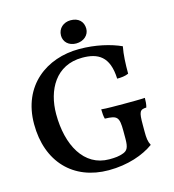

<svg xmlns="http://www.w3.org/2000/svg" viewBox="-124 -955 969 1068"><g transform="rotate(-15 361.0 -421.5)"><path d="M378 -719C422 -719 453 -748 453 -784C453 -825 426 -852 380 -852C340 -852 307 -825 307 -783C307 -746 336 -719 378 -719ZM371 9C481 9 573 -24 632 -67C620 -90 618 -111 618 -146V-185C618 -263 624 -272 662 -274C667 -290 668 -312 668 -328C641 -326 585 -326 544 -326C502 -326 446 -326 417 -329C417 -309 419 -287 423 -274C494 -272 505 -263 505 -181V-135C505 -84 494 -70 472 -61C446 -51 423 -49 389 -49C244 -49 168 -189 168 -368C168 -506 236 -634 389 -634C478 -634 542 -602 547 -471C570 -471 593 -473 613 -482C613 -540 615 -590 624 -637C565 -664 479 -685 385 -685C197 -685 35 -568 35 -346C35 -128 168 9 371 9Z"/></g></svg>

Font: Vollkorn Semibold
Style: Regular
Weight: 600
Designer: Friedrich Althausen
Foundry: Friedrich Althausen
Version: Version 4.015;PS 004.015;hotconv 1.0.88;makeotf.lib2.5.64775